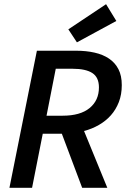

<svg xmlns="http://www.w3.org/2000/svg" viewBox="-20 -896 640 916"><path d="M25 0 156 -654H344Q391 -654 431 -645Q471 -636 500 -616.5Q529 -597 545 -566Q561 -535 561 -490Q561 -445 547 -409Q533 -373 509 -346Q485 -319 452 -300Q419 -281 381 -271L492 0H372L275 -258H184L133 0ZM202 -344H279Q363 -344 407.5 -380.5Q452 -417 452 -479Q452 -527 420.5 -547.5Q389 -568 326 -568H246ZM347 -694 306 -756 486 -876 535 -796Z"/></svg>

Font: Source Code Pro Semibold
Style: Italic
Weight: 600
Italic angle: -11°
Monospace: yes
Designer: Paul D. Hunt, Teo Tuominen
Foundry: Adobe Systems Incorporated
Version: Version 1.050;PS 1.000;hotconv 16.6.51;makeotf.lib2.5.65220